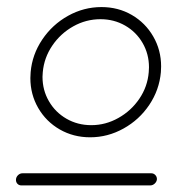

<svg xmlns="http://www.w3.org/2000/svg" viewBox="-20 -539 498 557"><path d="M411.5 -329.6Q412.2 -339.3 412.2 -343.7Q412.2 -382.2 393.7 -414.3Q375.2 -446.3 343 -464.8Q310.7 -483.3 271.5 -483.3Q229.6 -483.3 192.6 -462.6Q155.6 -441.9 131.7 -406.7Q107.8 -371.5 104.1 -329.6Q103.3 -320.7 103.3 -316.3Q103.3 -277.4 121.9 -245.4Q140.4 -213.3 172.8 -194.6Q205.2 -175.9 244.8 -175.9Q286.3 -175.9 323.3 -196.7Q360.4 -217.4 384.3 -252.6Q408.1 -287.8 411.5 -329.6ZM68.1 -312.6Q68.1 -318.5 68.9 -329.6Q73.3 -380.7 102.6 -424.3Q131.9 -467.8 177.4 -493.1Q223 -518.5 274.4 -518.5Q323 -518.5 362.4 -495.6Q401.9 -472.6 424.6 -433.1Q447.4 -393.7 447.4 -346.3Q447.4 -340.7 446.7 -329.6Q442.2 -278.1 413.1 -234.8Q384.1 -191.5 338.3 -166.1Q292.6 -140.7 241.5 -140.7Q193 -140.7 153.3 -163.5Q113.7 -186.3 90.9 -225.7Q68.1 -265.2 68.1 -312.6ZM435.2 -18.5Q434.4 -11.5 428.7 -6.3Q423 -1.1 415.6 -1.1H42.2Q35.2 -1.1 30.7 -5.7Q26.3 -10.4 26.3 -17Q26.3 -24.8 32 -30.6Q37.8 -36.3 45.2 -36.3H418.9Q425.9 -36.3 430.7 -31.1Q435.6 -25.9 435.2 -18.5Z"/></svg>

Font: 26F Galaxy Sans Light
Style: Italic
Weight: 300
Italic angle: -5°
Designer: C₂₉H₂₅N₃O₅
Version: Version 1.200